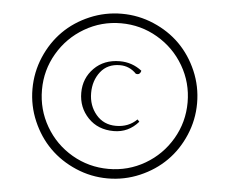

<svg xmlns="http://www.w3.org/2000/svg" viewBox="-53 -793 1058 885"><g transform="rotate(5 476.0 -350.0)"><path d="M95.2 -350.1Q95.2 -427.7 125.2 -498.3Q155.3 -568.8 206.3 -619.9Q257.3 -670.9 327.9 -700.9Q398.4 -731 476.1 -731Q553.2 -731 623.8 -700.9Q694.3 -670.9 745.4 -619.9Q796.4 -568.8 826.7 -498.3Q856.9 -427.7 856.9 -350.1Q856.9 -272.9 826.9 -202.4Q796.9 -131.8 745.8 -80.8Q694.8 -29.8 624.3 0.5Q553.7 30.8 476.1 30.8Q398.9 30.8 328.4 0.5Q257.8 -29.8 206.8 -80.8Q155.8 -131.8 125.5 -202.4Q95.2 -272.9 95.2 -350.1ZM139.2 -350.1Q139.2 -258.8 184.3 -181.2Q229.5 -103.5 307.1 -58.3Q384.8 -13.2 476.1 -13.2Q567.4 -13.2 644.8 -58.3Q722.2 -103.5 767.6 -181.2Q813 -258.8 813 -350.1Q813 -441.4 767.8 -518.8Q722.7 -596.2 645 -641.6Q567.4 -687 476.1 -687Q385.3 -687 307.6 -641.6Q230 -596.2 184.6 -518.6Q139.2 -440.9 139.2 -350.1ZM320.8 -352.1Q320.8 -419.4 366.7 -465.8Q412.6 -512.2 485.8 -512.2Q543 -512.2 587.9 -477.1Q586.4 -469.7 582 -464.8Q577.6 -460 571.8 -460Q566.9 -460 564 -460.9Q532.2 -494.1 487.8 -494.1Q430.2 -494.1 398.2 -453.4Q366.2 -412.6 366.2 -355Q366.2 -296.9 401.1 -255.4Q436 -213.9 493.2 -213.9Q551.8 -213.9 589.8 -252L599.1 -242.2Q553.2 -189 484.9 -189Q411.6 -189 366.2 -236.6Q320.8 -284.2 320.8 -352.1Z"/></g></svg>

Font: Dihjauti S
Style: Regular
Weight: 400
Designer: T. Christopher White
Version: Version 3.0.0